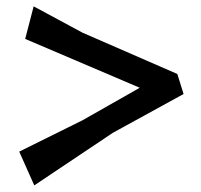

<svg xmlns="http://www.w3.org/2000/svg" viewBox="-20 -555 626 599"><path d="M85 -535.2 58.6 -433.6 416 -281.2 237.3 -179.7 40 -82 86.9 23.4 332 -140.6 552.7 -261.7 533.2 -324.2 237.3 -453.1Z"/></svg>

Font: MaokenAssortedSans-Lite
Style: Lite
Weight: 400
Version: Version 1.400